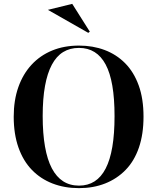

<svg xmlns="http://www.w3.org/2000/svg" viewBox="-20 -959 814 994"><path d="M389 -723Q461 -723 522 -700Q583 -677 628 -631.5Q673 -586 698 -517Q723 -448 723 -355Q723 -264 699 -194.5Q675 -125 630 -79Q585 -33 524 -9Q463 15 389 15Q314 15 252 -9Q190 -33 145 -79.5Q100 -126 75.5 -195.5Q51 -265 51 -355Q51 -440 75 -508Q99 -576 143.5 -624Q188 -672 250 -697.5Q312 -723 389 -723ZM389 -711Q342 -711 307 -689.5Q272 -668 248.5 -624Q225 -580 213 -514Q201 -448 201 -358Q201 -268 213 -200Q225 -132 248.5 -87.5Q272 -43 307 -20.5Q342 2 389 2Q435 2 469.5 -20Q504 -42 527 -86.5Q550 -131 561.5 -198.5Q573 -266 573 -358Q573 -449 561.5 -515.5Q550 -582 527 -625Q504 -668 469.5 -689.5Q435 -711 389 -711ZM437 -789 228 -908 354 -939 445 -795Z"/></svg>

Font: Kalnia Medium
Style: Regular
Weight: 500
Designer: Frida Medrano
Foundry: Frida Medrano
Version: Version 1.105